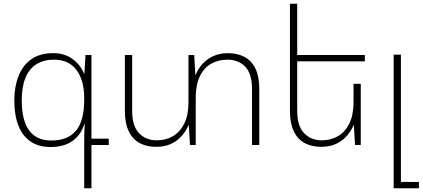

<svg xmlns="http://www.w3.org/2000/svg" viewBox="-20 -780 2274 1033"><path d="M433 233V0Q433 -23 433.5 -54Q434 -85 436 -111H433Q416 -55 370.5 -22Q325 11 251 11Q189 11 145.5 -18Q102 -47 79.5 -103Q57 -159 57 -240Q57 -313 79.5 -370.5Q102 -428 148 -461Q194 -494 266 -494Q328 -494 371 -462Q414 -430 432 -384H434L440 -484H472V-34H565V0H472V233ZM256 -24Q345 -24 389 -77Q433 -130 433 -243V-252Q433 -348 391.5 -403.5Q350 -459 270 -459Q215 -459 176 -434.5Q137 -410 117 -361.5Q97 -313 97 -240Q97 -132 137 -78Q177 -24 256 -24Z M1207 -494Q1258 -494 1296 -473.5Q1334 -453 1354.5 -410.5Q1375 -368 1375 -303V0H1336V-299Q1336 -383 1299.5 -421Q1263 -459 1203 -459Q1155 -459 1116 -437Q1077 -415 1055 -369Q1033 -323 1033 -253V0H1002L996 -106H994Q982 -77 959 -50Q936 -23 901.5 -6.5Q867 10 819 10Q769 10 731 -10.5Q693 -31 672.5 -74Q652 -117 652 -181V-484H691V-185Q691 -102 728 -63.5Q765 -25 824 -25Q872 -25 910.5 -47.5Q949 -70 971.5 -115.5Q994 -161 994 -231V-484H1025L1031 -378H1033Q1045 -408 1068 -434.5Q1091 -461 1126 -477.5Q1161 -494 1207 -494Z M1921 -329V0H1890L1884 -106H1882Q1870 -77 1847 -50Q1824 -23 1789.5 -6.5Q1755 10 1707 10Q1657 10 1619 -10.5Q1581 -31 1560.5 -74Q1540 -117 1540 -181V-760H1579V-185Q1579 -102 1616 -63.5Q1653 -25 1712 -25Q1760 -25 1798.5 -47.5Q1837 -70 1859.5 -115.5Q1882 -161 1882 -231V-329ZM1560 -484H1943V-450H1560Z M2098 233V-486H2137V199H2234V233Z"/></svg>

Font: Noto Sans Armenian ExtraLight
Style: Regular
Weight: 250
Designer: Monotype Design Team
Foundry: Monotype Imaging Inc.
Version: Version 2.007